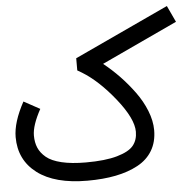

<svg xmlns="http://www.w3.org/2000/svg" viewBox="-86 -705 777 767"><g transform="rotate(-5 302.0 -321.5)"><path d="M610.8 -655.3 641.6 -589.4 336.9 -447.3Q370.6 -420.4 400.9 -388.9Q431.2 -357.4 458 -320.8Q484.9 -284.2 501 -243.7Q517.1 -203.1 517.1 -166Q517.1 -118.7 496.3 -84Q475.6 -49.3 437 -28.6Q398.4 -7.8 348.1 2.2Q297.9 12.2 234.4 12.2Q104 12.2 33.7 -41Q-36.6 -94.2 -36.6 -186Q-36.6 -245.6 6.8 -325.2L71.3 -290Q36.6 -226.6 36.6 -186Q36.6 -158.2 45.7 -137Q54.7 -115.7 75.9 -97.9Q97.2 -80.1 137.2 -70.6Q177.2 -61 234.4 -61Q312.5 -61 360.1 -74.7Q407.7 -88.4 425.8 -110.6Q443.8 -132.8 443.8 -166Q443.8 -218.3 379.4 -299.1Q314.9 -379.9 249.5 -419.9L231.9 -430.2V-479Z"/></g></svg>

Font: AzarMehrMonospaced
Style: SerifBold
Weight: 1
Designer: Amin Abedi
Version: Version 1.00